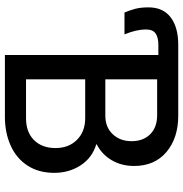

<svg xmlns="http://www.w3.org/2000/svg" viewBox="-2 -744 746 782"><g transform="rotate(90 371.0 -353.0)"><path d="M684 -201Q684 -137 654 -91.5Q624 -46 572 -23Q520 0 457 0H204V-625H163Q132 -625 116 -613.5Q100 -602 100 -574Q100 -536 120 -487H31Q22 -508 16 -530.5Q10 -553 10 -585Q10 -644 50.5 -675Q91 -706 163 -706H451Q542 -706 599 -658Q656 -610 656 -526Q656 -475 632.5 -435Q609 -395 568 -374V-372Q622 -356 653 -309Q684 -262 684 -201ZM303 -409H451Q498 -409 526.5 -439Q555 -469 555 -516Q555 -563 527 -591.5Q499 -620 449 -620H303ZM583 -206Q583 -260 549.5 -293.5Q516 -327 461 -327H303V-86H462Q518 -86 550.5 -118.5Q583 -151 583 -206Z"/></g></svg>

Font: Museo Sans Medium
Style: Regular
Weight: 500
Designer: Jos Buivenga
Foundry: Jos Buivenga & Rosetta Type Foundry (extension, remastering)
Version: Version 3.600;PS 1.000;hotconv 1.0.88;makeotf.lib2.5.647800;